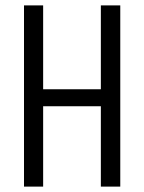

<svg xmlns="http://www.w3.org/2000/svg" viewBox="-20 -692 535 712"><path d="M354 -672H426V0H354V-298H140V0H69V-672H140V-361H354Z"/></svg>

Font: Khand
Style: Regular
Weight: 400
Designer: Devanagari: Sanchit Sawaria, Jyotish Sonowal; Latin: Satya Rajpurohit
Foundry: Indian Type Foundry
Version: Version 1.100;PS 1.0;hotconv 1.0.78;makeotf.lib2.5.61930; tt